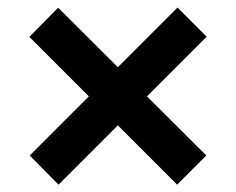

<svg xmlns="http://www.w3.org/2000/svg" viewBox="-20 -628 628 510"><path d="M450.5 -137.5 293 -295 135.5 -137.5 59 -215 216 -372 58 -530 134.5 -607.5 293 -449.5 451.5 -608 529 -530.5 370.5 -372 528 -215Z"/></svg>

Font: 1883 Sans
Style: Bold
Weight: 700
Designer: 1883 Sans project is a fork of Public Sans.
Version: Version 1.009